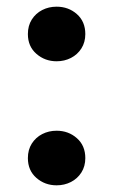

<svg xmlns="http://www.w3.org/2000/svg" viewBox="-20 -540 338 575"><path d="M149.5 -356.5Q114.5 -356.5 89 -378.8Q63.5 -401 63.5 -438Q63.5 -463 75.2 -481.5Q87 -500 106.5 -510Q126 -520 149.5 -520Q185 -520 210.2 -497.8Q235.5 -475.5 235.5 -438Q235.5 -413.5 223.8 -395Q212 -376.5 192.5 -366.5Q173 -356.5 149.5 -356.5ZM149.5 15Q114.5 15 89 -7.2Q63.5 -29.5 63.5 -66.5Q63.5 -91.5 75.2 -110Q87 -128.5 106.5 -138.5Q126 -148.5 149.5 -148.5Q185 -148.5 210.2 -126.2Q235.5 -104 235.5 -66.5Q235.5 -42 223.8 -23.5Q212 -5 192.5 5Q173 15 149.5 15Z"/></svg>

Font: Geologica Thin Roman Medium
Style: Regular
Weight: 500
Version: Version 1.010;gftools[0.9.28]